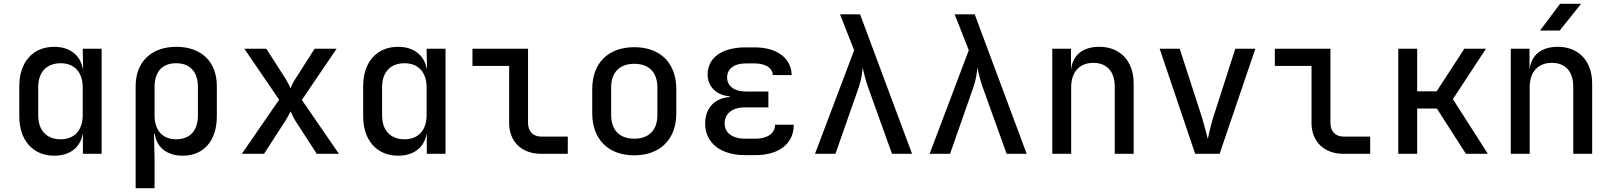

<svg xmlns="http://www.w3.org/2000/svg" viewBox="-20 -805 8440 1005"><path d="M264 10C345 10 400 -32 413 -104H414V0H512V-550H413L415 -447H413C400 -517 344 -560 264 -560C153 -560 81 -481 81 -354V-196C81 -69 154 10 264 10ZM298 -76C225 -76 180 -121 180 -202V-349C180 -429 225 -474 298 -474C369 -474 413 -427 413 -348V-202C413 -123 369 -76 298 -76Z M690 180H789V21L786 -105H790C799 -34 854 10 936 10C1047 10 1115 -69 1115 -197V-354C1115 -482 1034 -560 903 -560C772 -560 690 -481 690 -354ZM902 -76C831 -76 789 -122 789 -202V-349C789 -429 829 -474 902 -474C975 -474 1016 -429 1016 -349V-202C1016 -121 975 -76 902 -76Z M1246 0H1362L1474 -173C1484 -188 1495 -210 1501 -222C1507 -210 1516 -188 1526 -173L1638 0H1754L1560 -282L1742 -550H1627L1524 -389C1514 -374 1505 -354 1501 -343C1496 -354 1486 -374 1477 -389L1374 -550H1259L1441 -283Z M2064 10C2145 10 2200 -32 2213 -104H2214V0H2312V-550H2213L2215 -447H2213C2200 -517 2144 -560 2064 -560C1953 -560 1881 -481 1881 -354V-196C1881 -69 1954 10 2064 10ZM2098 -76C2025 -76 1980 -121 1980 -202V-349C1980 -429 2025 -474 2098 -474C2169 -474 2213 -427 2213 -348V-202C2213 -123 2169 -76 2098 -76Z M2811 0H2952V-90H2813C2771 -90 2744 -117 2744 -161V-550H2453V-460H2645V-161C2645 -64 2711 0 2811 0Z M3300 8C3434 8 3520 -74 3520 -212V-338C3520 -477 3435 -558 3300 -558C3165 -558 3080 -477 3080 -338V-212C3080 -74 3166 8 3300 8ZM3300 -79C3225 -79 3179 -122 3179 -203V-347C3179 -428 3225 -471 3300 -471C3375 -471 3421 -428 3421 -347V-203C3421 -122 3375 -79 3300 -79Z M3935 7C4058 7 4135 -54 4135 -152H4037C4037 -108 3998 -79 3935 -79H3880C3814 -79 3773 -110 3773 -159C3773 -211 3814 -243 3880 -243H4002V-326H3883C3823 -326 3786 -355 3786 -400C3786 -445 3823 -473 3883 -473H3930C3987 -473 4024 -449 4025 -412H4124C4122 -501 4047 -557 3930 -557H3883C3761 -557 3684 -505 3684 -414C3684 -352 3731 -306 3799 -301V-297C3718 -291 3671 -237 3671 -158C3671 -58 3751 7 3880 7Z M4246 0H4353L4475 -348C4490 -392 4495 -431 4495 -452C4501 -431 4508 -392 4524 -348L4649 0H4754L4482 -730H4377L4451 -542Z M4846 0H4953L5075 -348C5090 -392 5095 -431 5095 -452C5101 -431 5108 -392 5124 -348L5249 0H5354L5082 -730H4977L5051 -542Z M5488 0H5587V-349C5587 -429 5631 -476 5703 -476C5772 -476 5815 -432 5815 -352V0H5914V-368C5914 -486 5843 -560 5734 -560C5650 -560 5596 -518 5587 -445H5586V-550H5488Z M6236 0H6364L6551 -550H6446L6330 -189C6317 -146 6307 -102 6302 -78C6296 -102 6285 -146 6272 -189L6155 -550H6050Z M7011 0H7152V-90H7013C6971 -90 6944 -117 6944 -161V-550H6653V-460H6845V-161C6845 -64 6911 0 7011 0Z M7299 0H7398V-237H7501L7653 0H7768L7585 -286L7758 -550H7645L7500 -327H7398V-550H7299Z M8041 -645H8144L8256 -785H8146ZM7888 0H7987V-349C7987 -429 8031 -476 8103 -476C8172 -476 8215 -432 8215 -352V0H8314V-368C8314 -486 8243 -560 8134 -560C8050 -560 7996 -518 7987 -445H7986V-550H7888Z"/></svg>

Font: JetBrains Mono Medium
Style: Regular
Weight: 436
Monospace: yes
Designer: Philipp Nurullin, Konstantin Bulenkov
Foundry: JetBrains
Version: Version 2.305